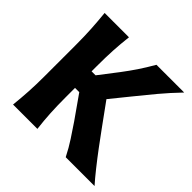

<svg xmlns="http://www.w3.org/2000/svg" viewBox="-178 -885 1057 1057"><g transform="rotate(45 351.0 -356.5)"><path d="M61 0Q67 -57.5 70.2 -111.5Q73.5 -165.5 73.5 -232.5V-474.5Q73.5 -543.5 70.2 -598.8Q67 -654 61 -713H250.5Q243.5 -654 240.5 -598.8Q237.5 -543.5 237.5 -474.5V-435H268.5L353 -545Q382.5 -584 408.8 -623Q435 -662 464.5 -713H680.5Q627 -657.5 581 -602.5Q535 -547.5 490.5 -492L403.5 -384.5L500 -251.5Q529 -211.5 563.5 -165.2Q598 -119 632.5 -75.5Q667 -32 695.5 0H471Q446 -49.5 419.2 -90.2Q392.5 -131 365 -171.5L270.5 -306H237.5V-232.5Q237.5 -165.5 240.5 -111.5Q243.5 -57.5 250.5 0Z"/></g></svg>

Font: Commissioner Flair
Style: Bold
Weight: 700
Designer: Kostas Bartsokas
Foundry: Kostas Bartsokas
Version: Version 1.000; ttfautohint (v1.8.3)